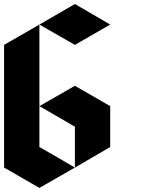

<svg xmlns="http://www.w3.org/2000/svg" viewBox="-20 -920 733 940"><path d="M172.9 -400.4Q231.4 -367.2 346.7 -299.8Q346.7 -233.4 346.7 -99.6Q404.3 -133.8 519.5 -200.2Q519.5 -266.6 519.5 -400.4Q461.9 -433.6 346.7 -500Q289.1 -466.8 172.9 -400.4ZM346.7 -99.6Q289.1 -133.8 172.9 -200.2Q172.9 -400.4 172.9 -799.8Q115.2 -766.6 0 -700.2Q0 -500 0 -99.6Q57.6 -66.4 172.9 0Q231.4 -33.2 346.7 -99.6ZM172.9 -799.8Q231.4 -833 346.7 -900.4Q404.3 -867.2 519.5 -799.8Q461.9 -766.6 346.7 -700.2Q289.1 -733.4 172.9 -799.8Z"/></svg>

Font: DreiFraktur
Style: Regular
Weight: 400
Designer: JayCobs
Version: Version 1.2